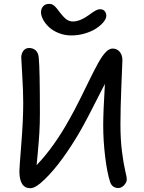

<svg xmlns="http://www.w3.org/2000/svg" viewBox="-20 -967 751 1001"><path d="M352.1 -782.2Q316.9 -782.2 285.9 -794.7Q254.9 -807.1 235.4 -825.7Q215.8 -844.2 204.8 -864.7Q193.8 -885.3 193.8 -902.8Q193.8 -921.9 205.1 -934.3Q216.3 -946.8 235.8 -946.8Q241.2 -946.8 246.1 -945.8Q251 -944.8 255.4 -941.9Q259.8 -939 262.7 -937Q265.6 -935.1 270 -929.9Q274.4 -924.8 276.6 -922.4Q278.8 -919.9 283.7 -913.3Q288.6 -906.7 290 -904.8Q308.1 -880.9 324 -867.9Q339.8 -855 359.9 -855Q396.5 -855 442.9 -888.2Q444.3 -889.2 451.4 -894.3Q458.5 -899.4 460.7 -900.9Q462.9 -902.3 468.8 -906.2Q474.6 -910.2 477.5 -911.6Q480.5 -913.1 485.4 -915.3Q490.2 -917.5 494.1 -918.2Q498 -918.9 502 -918.9Q517.1 -918.9 525.6 -909.2Q534.2 -899.4 534.2 -884.8Q534.2 -870.1 519.8 -852.3Q505.4 -834.5 481.7 -818.8Q458 -803.2 423.3 -792.7Q388.7 -782.2 352.1 -782.2ZM138.2 14.2Q81.1 14.2 81.1 -75.2Q81.1 -90.8 91.1 -216.3Q101.1 -341.8 101.1 -430.2Q101.1 -492.7 95.9 -575.7Q90.8 -658.7 90.8 -666Q90.8 -687.5 101.8 -702.1Q112.8 -716.8 131.8 -716.8Q152.3 -716.8 166.3 -704.1Q180.2 -691.4 182.1 -665Q188 -607.9 188 -375Q188 -321.8 185.1 -273.2Q182.1 -224.6 177 -171.1Q171.9 -117.7 170.9 -106Q262.2 -201.2 341.8 -345.2Q368.7 -392.6 399.2 -454.1Q429.7 -515.6 449.7 -556.9Q469.7 -598.1 491 -636.7Q512.2 -675.3 530.8 -694.6Q549.3 -713.9 566.9 -713.9Q589.8 -713.9 604 -697Q618.2 -680.2 618.2 -652.8Q618.2 -649.4 613 -525.1Q607.9 -400.9 607.9 -317.9Q607.9 -238.3 616.2 -174.8Q624.5 -111.3 632.8 -76.9Q641.1 -42.5 641.1 -33.2Q641.1 -16.6 627.2 -1.7Q613.3 13.2 597.2 13.2Q564.9 13.2 554.2 -18.1Q538.6 -64.9 528.3 -149.2Q518.1 -233.4 518.1 -314Q518.1 -381.3 526.9 -529.8Q428.7 -335.4 396 -279.8Q354.5 -208 307.1 -142.6Q259.8 -77.1 212.6 -31.5Q165.5 14.2 138.2 14.2Z"/></svg>

Font: Shantell Sans Normal
Style: Regular
Weight: 400
Designer: Stephen Nixon, Anya Danilova, Shantell Martin
Foundry: Arrow Type
Version: Version 1.006;[559af2be0]